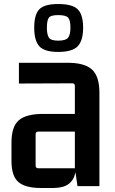

<svg xmlns="http://www.w3.org/2000/svg" viewBox="-20 -925 571 954"><path d="M181 9Q106 9 71.5 -20.5Q37 -50 37 -126V-216Q37 -296 73.5 -327.5Q110 -359 195 -359H352V-498Q352 -511 339 -511L74 -510V-613H312Q398 -614 436 -580.5Q474 -547 474 -464V0H365L355 -69Q347 -30 320.5 -10.5Q294 9 245 9ZM352 -89V-271H170Q157 -271 157 -258V-103Q157 -89 170 -89ZM269 -667Q200 -667 175 -695.5Q150 -724 150 -787Q150 -852 175 -878.5Q200 -905 269 -905Q340 -905 366.5 -878.5Q393 -852 393 -787Q393 -724 366.5 -695.5Q340 -667 269 -667ZM269 -723Q307 -723 318.5 -738Q330 -753 330 -787Q330 -825 318.5 -837.5Q307 -850 269 -850Q233 -850 223 -837.5Q213 -825 213 -787Q213 -753 223 -738Q233 -723 269 -723Z"/></svg>

Font: Kdam Thmor Pro
Style: Regular
Weight: 400
Designer: Sovichet Tep, Longdey Hak
Foundry: Anagata Design
Version: Version 1.003; ttfautohint (v1.8.4.7-5d5b)